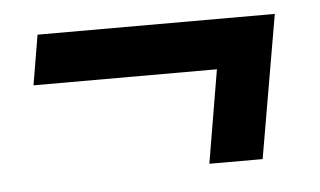

<svg xmlns="http://www.w3.org/2000/svg" viewBox="-32 -449 569 341"><g transform="rotate(-5 252.5 -278.5)"><path d="M357 -317H30L45 -406H468L424 -151H329Z"/></g></svg>

Font: Cabin SemiBold
Style: Italic
Weight: 600
Italic angle: -7°
Designer: Pablo Impallari
Foundry: Pablo Impallari. http://www.impallari.com Igino Marini. http://www.ikern.com
Version: Version 2.200